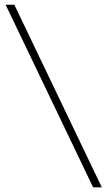

<svg xmlns="http://www.w3.org/2000/svg" viewBox="-20 -802 460 822"><path d="M378.6 0 4.1 -781.8H41.4L415.9 0Z"/></svg>

Font: Spartan Light
Style: Regular
Weight: 300
Designer: Matt Bailey, Mirko Velimirovic
Foundry: Matt Bailey
Version: Version 1.005